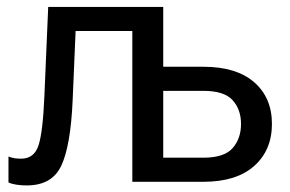

<svg xmlns="http://www.w3.org/2000/svg" viewBox="-20 -534 853 564"><path d="M459.5 -513.7H121.6L110.4 -252Q106 -147 93.3 -107.4Q80.6 -67.9 42 -67.9Q31.2 -67.9 22.2 -69.3Q13.2 -70.8 4.9 -74.2V2Q14.2 6.3 28.1 8.5Q42 10.7 58.6 10.7Q132.8 10.7 160.2 -47.6Q187.5 -106 193.4 -239.3L202.1 -442.9H368.7V0H577.6Q674.3 0 726.6 -46.4Q778.8 -92.8 778.8 -169.9Q778.8 -247.1 726.6 -292.5Q674.3 -337.9 577.6 -337.9H459.5ZM577.6 -267.1Q638.7 -267.1 663.3 -239.7Q688 -212.4 688 -169.9Q688 -127 663.3 -98.9Q638.7 -70.8 577.6 -70.8H459.5V-267.1Z"/></svg>

Font: Roboto Flex
Style: Regular
Weight: 400
Designer: Berlow after Robertson
Foundry: Google
Version: Version 3.200;gftools[0.9.32]